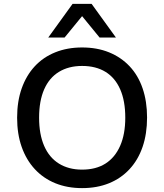

<svg xmlns="http://www.w3.org/2000/svg" viewBox="-20 -958 845 987"><path d="M402 9Q326 9 264.5 -16Q203 -41 159 -88.5Q115 -136 91.5 -202.5Q68 -269 68 -353Q68 -437 91.5 -503.5Q115 -570 158.5 -617Q202 -664 264 -689Q326 -714 402 -714Q479 -714 540.5 -689Q602 -664 646 -617.5Q690 -571 713 -504Q736 -437 736 -354Q736 -270 713 -203Q690 -136 646 -88.5Q602 -41 540.5 -16Q479 9 402 9ZM402 -86Q473 -86 522 -117Q571 -148 597.5 -208Q624 -268 624 -353Q624 -439 598 -498.5Q572 -558 522.5 -588.5Q473 -619 402 -619Q333 -619 283 -588.5Q233 -558 207 -498.5Q181 -439 181 -353Q181 -268 207 -208Q233 -148 283 -117Q333 -86 402 -86ZM228 -765 353 -938H451L576 -765H492L402 -875L312 -765Z"/></svg>

Font: Nunito Sans 9pt SemiBold
Style: Regular
Weight: 600
Version: Version 3.101;gftools[0.9.27]